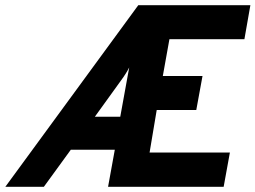

<svg xmlns="http://www.w3.org/2000/svg" viewBox="-58 -720 984 740"><path d="M-37.5 0 475 -700H907L884 -569H595L569.5 -427H722.5L698.5 -296H546L518.5 -132H828L804 0H358.5L384.5 -143H215L111 0ZM307.5 -270H405.5L440 -460Q434 -448 426.2 -435.8Q418.5 -423.5 408.5 -410Z"/></svg>

Font: Overpass ExtraBold
Style: Italic
Weight: 800
Italic angle: -10°
Designer: Delve Withrington, Dave Bailey, Thomas Jockin
Foundry: Delve Fonts LLC
Version: Version 4.000